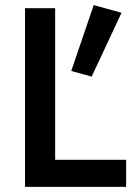

<svg xmlns="http://www.w3.org/2000/svg" viewBox="-20 -732 521 752"><path d="M78 -700H196V-106H474V0H78ZM347 -712 456 -682 339 -432 259 -454Z"/></svg>

Font: Renner* Medium
Style: Medium
Weight: 500
Version: Version 003.000 ; ttfautohint (v0.97) -l 8 -r 50 -G 200 -x 1